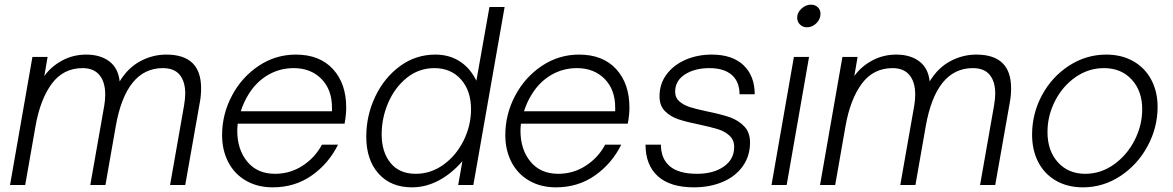

<svg xmlns="http://www.w3.org/2000/svg" viewBox="-20 -793 5026 823"><path d="M23 0 119 -549H184L170 -467Q198 -507 245.5 -533Q293 -559 350 -559Q410 -559 448.5 -530Q487 -501 493 -444Q528 -502 581 -530.5Q634 -559 693 -559Q842 -559 842 -415Q842 -383 837 -357L774 0H709L769 -341Q774 -371 774 -392Q774 -443 750.5 -472Q727 -501 678 -501Q520 -501 476 -251L432 0H367L427 -341Q431 -364 431 -388Q431 -441 406.5 -471Q382 -501 334 -501Q251 -501 201.5 -433.5Q152 -366 132 -251L88 0Z M932 -214Q932 -303 974 -382.5Q1016 -462 1088.5 -510.5Q1161 -559 1248 -559Q1350 -559 1407 -497Q1464 -435 1464 -332Q1464 -300 1457 -263H999Q997 -243 997 -233Q997 -152 1040 -100Q1083 -48 1159 -48Q1224 -48 1277.5 -83Q1331 -118 1360 -173H1429Q1389 -92 1316.5 -41Q1244 10 1149 10Q1084 10 1034.5 -18.5Q985 -47 958.5 -98Q932 -149 932 -214ZM1403 -316V-332Q1403 -409 1357.5 -455Q1312 -501 1239 -501Q1179 -501 1128.5 -471.5Q1078 -442 1045 -388Q1025 -356 1012 -316Z M1550 -207Q1550 -298 1588.5 -379Q1627 -460 1694.5 -509.5Q1762 -559 1846 -559Q1905 -559 1950 -530.5Q1995 -502 2022 -447L2078 -763H2143L2009 0H1944L1962 -102Q1915 -48 1860 -19Q1805 10 1746 10Q1655 10 1602.5 -49Q1550 -108 1550 -207ZM1999 -325Q1999 -404 1956 -452.5Q1913 -501 1842 -501Q1776 -501 1724.5 -460Q1673 -419 1644.5 -353.5Q1616 -288 1616 -217Q1616 -141 1654 -94.5Q1692 -48 1762 -48Q1827 -48 1881.5 -87.5Q1936 -127 1967.5 -191Q1999 -255 1999 -325Z M2146 -214Q2146 -303 2188 -382.5Q2230 -462 2302.5 -510.5Q2375 -559 2462 -559Q2564 -559 2621 -497Q2678 -435 2678 -332Q2678 -300 2671 -263H2213Q2211 -243 2211 -233Q2211 -152 2254 -100Q2297 -48 2373 -48Q2438 -48 2491.5 -83Q2545 -118 2574 -173H2643Q2603 -92 2530.5 -41Q2458 10 2363 10Q2298 10 2248.5 -18.5Q2199 -47 2172.5 -98Q2146 -149 2146 -214ZM2617 -316V-332Q2617 -409 2571.5 -455Q2526 -501 2453 -501Q2393 -501 2342.5 -471.5Q2292 -442 2259 -388Q2239 -356 2226 -316Z M2747 -173H2813Q2813 -113 2851 -80.5Q2889 -48 2968 -48Q3038 -48 3082.5 -79Q3127 -110 3127 -163Q3127 -193 3107 -211.5Q3087 -230 3058 -239Q3029 -248 2978 -259Q2923 -270 2888.5 -281.5Q2854 -293 2830.5 -316.5Q2807 -340 2807 -380Q2807 -434 2837.5 -474.5Q2868 -515 2919 -537Q2970 -559 3031 -559Q3119 -559 3167 -513.5Q3215 -468 3215 -389H3150Q3150 -443 3116.5 -472Q3083 -501 3021 -501Q2958 -501 2916 -474Q2874 -447 2874 -400Q2874 -374 2892.5 -358Q2911 -342 2938.5 -333.5Q2966 -325 3013 -315Q3072 -303 3108 -290.5Q3144 -278 3169.5 -252Q3195 -226 3195 -182Q3195 -124 3163.5 -80Q3132 -36 3077 -13Q3022 10 2955 10Q2852 10 2799.5 -38Q2747 -86 2747 -173Z M3352 0H3287L3383 -549H3448ZM3397 -718Q3397 -739 3415.5 -756Q3434 -773 3456 -773Q3474 -773 3485.5 -762Q3497 -751 3497 -734Q3497 -711 3479.5 -693.5Q3462 -676 3439 -676Q3421 -676 3409 -688Q3397 -700 3397 -718Z M3495 0 3591 -549H3656L3642 -467Q3670 -507 3717.5 -533Q3765 -559 3822 -559Q3882 -559 3920.5 -530Q3959 -501 3965 -444Q4000 -502 4053 -530.5Q4106 -559 4165 -559Q4314 -559 4314 -415Q4314 -383 4309 -357L4246 0H4181L4241 -341Q4246 -371 4246 -392Q4246 -443 4222.5 -472Q4199 -501 4150 -501Q3992 -501 3948 -251L3904 0H3839L3899 -341Q3903 -364 3903 -388Q3903 -441 3878.5 -471Q3854 -501 3806 -501Q3723 -501 3673.5 -433.5Q3624 -366 3604 -251L3560 0Z M4404 -216Q4404 -306 4446.5 -385Q4489 -464 4562.5 -511.5Q4636 -559 4722 -559Q4788 -559 4838 -530.5Q4888 -502 4915 -451Q4942 -400 4942 -335Q4942 -246 4899 -166.5Q4856 -87 4782.5 -38.5Q4709 10 4622 10Q4556 10 4506.5 -18.5Q4457 -47 4430.5 -98Q4404 -149 4404 -216ZM4876 -325Q4876 -403 4831 -452Q4786 -501 4712 -501Q4646 -501 4590.5 -462.5Q4535 -424 4502.5 -360.5Q4470 -297 4470 -227Q4470 -147 4514.5 -97.5Q4559 -48 4632 -48Q4698 -48 4754 -87.5Q4810 -127 4843 -191Q4876 -255 4876 -325Z"/></svg>

Font: Open Sauce One Light Italic
Style: Regular
Weight: 300
Italic angle: -10°
Designer: Alfredo Marco Pradil
Foundry: Creative Sauce Fz LLC
Version: Version 1.477